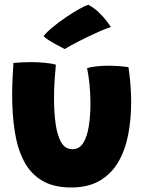

<svg xmlns="http://www.w3.org/2000/svg" viewBox="-20 -780 629 830"><path d="M356.5 -485.5Q371 -490.5 397.2 -493.2Q423.5 -496 448.5 -496Q469 -496 494 -494.2Q519 -492.5 535.5 -489.5Q541 -452 544 -414Q547 -376 547 -339Q547 -263 533.8 -196Q520.5 -129 490.5 -78.2Q460.5 -27.5 410.5 1.5Q360.5 30.5 288 30.5Q211 30.5 161 0.2Q111 -30 83 -84.5Q55 -139 43.8 -212Q32.5 -285 32.5 -370.5Q32.5 -404 34.2 -438.5Q36 -473 38 -508Q53 -509.5 76.8 -510.5Q100.5 -511.5 120 -511.5Q148.5 -511 176.8 -508.2Q205 -505.5 221.5 -500.5Q218.5 -470 216 -432.2Q213.5 -394.5 213.5 -355.5Q213.5 -297 220.2 -246.5Q227 -196 244.2 -165.5Q261.5 -135 293.5 -135Q323.5 -135 340.2 -162.5Q357 -190 364 -235.2Q371 -280.5 371 -332.5Q371 -375.5 366.8 -416.5Q362.5 -457.5 356.5 -485.5ZM361.5 -759.5Q388 -745.5 408.5 -725.2Q429 -705 442.2 -687.5Q455.5 -670 459.5 -663.5Q438.5 -656.5 414.8 -646.2Q391 -636 367 -624.5Q343 -613 321.5 -602Q300 -591 283.8 -582Q267.5 -573 259.5 -568Q255.5 -570 242.8 -576.8Q230 -583.5 214.8 -592Q199.5 -600.5 186.5 -609.2Q173.5 -618 168.5 -624Q182.5 -642 208.5 -663.2Q234.5 -684.5 264.2 -704.8Q294 -725 320.5 -740Q347 -755 361.5 -759.5Z"/></svg>

Font: Grandstander Thin ExtraBold
Style: Regular
Weight: 800
Version: Version 1.200